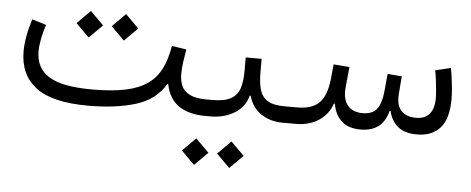

<svg xmlns="http://www.w3.org/2000/svg" viewBox="-48 -571 2271 925"><g transform="rotate(5 1087.5 -108.5)"><path d="M831.1 -311.2 760.5 -322.1Q749.9 -257.8 727.1 -211.8Q704.3 -165.8 663.5 -136.6Q622.6 -107.3 557.4 -93.4Q492.3 -79.5 396.4 -79.5Q250.7 -79.5 186.7 -119.2Q122.6 -158.8 122.6 -240.5Q122.6 -267.1 129.1 -300.8Q135.6 -334.4 147.4 -370.2L79 -391Q65.4 -348.9 58.1 -308.6Q50.7 -268.2 50.7 -233.9Q50.7 -120.7 129.9 -60.4Q209 0 383.5 0Q517.2 0 612.6 -29.5Q708.1 -58.9 754.1 -136.7H758.9Q772.5 -66.7 821.4 -33.3Q870.2 0 951.3 0H951.8V-79.5H951.3Q897.4 -79.5 868.2 -94Q839.1 -108.5 828 -133.7Q816.9 -158.8 816.9 -190.9Q816.9 -218.2 820.9 -247.2Q825 -276.2 831.1 -311.2ZM293.1 -391.5 357.1 -327.4 421.4 -391.5 357.1 -455.7ZM463.3 -391.5 527.3 -327.4 591.6 -391.5 527.3 -455.7Z M1196.4 -232.2V-297.8H1119.5V-232.2Q1119.5 -183 1108.7 -148.9Q1097.8 -114.8 1067.1 -97.2Q1036.3 -79.5 976.3 -79.5H951.7Q943.2 -79.5 940.2 -69.8Q937.3 -60 937.3 -39.9Q937.3 -19.7 940.2 -9.8Q943.2 0 951.7 0H976.3Q1040 0 1090.2 -30Q1140.4 -59.9 1154.7 -115.9H1159.6Q1174.4 -60.1 1218.9 -30.1Q1263.3 0 1325.4 0H1362.8V-79.5H1327Q1272.3 -79.5 1244.2 -96.9Q1216.1 -114.3 1206.2 -148.3Q1196.4 -182.3 1196.4 -232.2ZM852.1 175.5 916.2 239.7 980.5 175.5 916.2 111.4ZM1022.4 175.5 1086.4 239.7 1150.7 175.5 1086.4 111.4Z M1704.5 -79.5Q1653.7 -79.5 1629.6 -110.7Q1605.6 -141.9 1611.8 -198.6L1621.2 -295.3L1544.3 -301.4L1537.1 -228.3Q1528.4 -149.6 1494.1 -114.6Q1459.8 -79.5 1387.8 -79.5H1362.8Q1355.4 -79.5 1351.9 -70.6Q1348.4 -61.7 1348.4 -40.4Q1348.4 -19.1 1352 -9.5Q1355.5 0 1362.8 0H1387.8Q1453.9 0 1499.7 -31.3Q1545.6 -62.5 1561.8 -113.1H1566.7Q1575.9 -59.2 1609 -29.6Q1642 0 1700.5 0Q1807.5 0 1832.5 -101.7H1837.4Q1847.7 -54.7 1880.8 -27.3Q1914 0 1972 0Q2047 0 2085.9 -45.3Q2124.7 -90.7 2124.7 -182.8Q2124.7 -205 2122.5 -232Q2120.2 -258.9 2116.5 -285.7Q2112.8 -312.4 2108.5 -333.4L2034.2 -315.4Q2038.1 -296.6 2041.3 -271.3Q2044.6 -246 2046.7 -221.8Q2048.9 -197.6 2048.9 -181.7Q2048.9 -131.7 2026.9 -105.6Q2005 -79.5 1961.5 -79.5Q1914 -79.5 1889.3 -106.9Q1864.6 -134.2 1869.8 -189.9L1876.4 -272.6L1807.2 -278.3L1799.1 -191.1Q1793.3 -133.3 1771.5 -106.4Q1749.6 -79.5 1704.5 -79.5Z"/></g></svg>

Font: Estedad VF
Style: Regular
Weight: 100
Designer: Amin Abedi
Version: Version 7.3